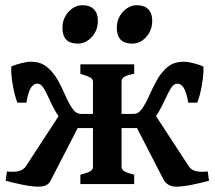

<svg xmlns="http://www.w3.org/2000/svg" viewBox="-20 -698 814 728"><path d="M440.9 -65.4Q440.9 -58.1 447 -51.5Q453.1 -44.9 488.8 -35.6V0H284.7V-35.6Q316.9 -43.9 324.7 -50.3Q332.5 -56.6 332.5 -65.4V-388.7Q332.5 -396 325.4 -401.9Q318.4 -407.7 284.7 -418.5V-454.1H488.8V-418.5Q454.6 -411.1 447.8 -404.3Q440.9 -397.5 440.9 -388.7ZM693.8 -308.6Q687 -348.6 676.8 -364.7Q666.5 -380.9 652.3 -380.9Q638.7 -380.9 628.2 -363.8Q617.7 -346.7 606.4 -321.8Q595.2 -296.9 580.6 -271.7Q565.9 -246.6 544.7 -229.5Q523.4 -212.4 492.2 -212.4H418.9V-266.1H485.8Q505.4 -266.1 519 -286.1Q532.7 -306.2 545.7 -335.4Q558.6 -364.7 575 -394.3Q591.3 -423.8 615.2 -443.8Q639.2 -463.9 676.3 -463.9Q692.4 -463.9 713.1 -458.5Q733.9 -453.1 749.5 -446.8Q752.4 -445.8 751.2 -422.6Q750 -399.4 744.1 -367.7Q738.3 -335.9 728 -308.6ZM647.9 9.8Q614.7 9.8 599.6 -18.1L493.2 -224.6L570.3 -259.8L696.8 -65.9Q710.9 -46.9 743.2 -46.9Q748.5 -46.9 754.6 -46.9Q760.7 -46.9 767.6 -47.9L772.5 -12.7Q742.7 -4.4 707 2.7Q671.4 9.8 647.9 9.8ZM45.9 -308.6Q35.6 -335.9 29.8 -367.7Q23.9 -399.4 22.7 -422.6Q21.5 -445.8 24.4 -446.8Q40 -453.1 60.8 -458.5Q81.5 -463.9 97.7 -463.9Q134.3 -463.9 158.4 -443.8Q182.6 -423.8 199 -394.5Q215.3 -365.2 228 -335.7Q240.7 -306.2 254.6 -286.1Q268.6 -266.1 288.1 -266.1H354.5L355 -212.4H281.7Q250 -212.4 228.8 -229.5Q207.5 -246.6 192.9 -271.5Q178.2 -296.4 167.2 -321.5Q156.2 -346.7 145.5 -363.8Q134.8 -380.9 121.6 -380.9Q107.4 -380.9 96.9 -364.7Q86.4 -348.6 80.1 -308.6ZM6.3 -47.9Q13.2 -46.9 19 -46.9Q24.9 -46.9 30.3 -46.9Q63 -46.9 77.1 -65.9L203.6 -259.8L280.8 -224.6L170.4 -10.3Q158.7 9.8 126 9.8Q102.5 9.8 66.9 2.7Q31.2 -4.4 1.5 -12.7ZM351.1 -619.1Q351.1 -583.5 328.4 -558.1Q305.7 -532.7 274.4 -532.7Q216.8 -532.7 216.8 -592.3Q216.8 -627.9 239.7 -653.1Q262.7 -678.2 293 -678.2Q319.8 -678.2 335.4 -663.3Q351.1 -648.4 351.1 -619.1ZM557.1 -619.1Q557.1 -583.5 534.7 -558.1Q512.2 -532.7 481 -532.7Q422.9 -532.7 422.9 -592.3Q422.9 -627.9 446 -653.1Q469.2 -678.2 499 -678.2Q526.4 -678.2 541.7 -663.3Q557.1 -648.4 557.1 -619.1Z"/></svg>

Font: Gentium Plus
Style: Bold
Weight: 700
Designer: Victor Gaultney, Annie Olsen, Iska Routamaa, Becca Hirsbrunner
Foundry: SIL International
Version: Version 6.101